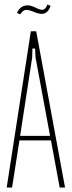

<svg xmlns="http://www.w3.org/2000/svg" viewBox="-20 -839 321 859"><path d="M118 -699H142L271 0H247L208 -211H67L34 0H10ZM124 -582 70 -231H204L139 -582L137 -622H125ZM71 -775 56 -781Q71 -815 103 -815Q115 -815 130 -809L147 -801Q161 -795 168 -795Q184 -795 192 -819L206 -813Q201 -796 191 -786.5Q181 -777 167 -777Q152 -777 131 -786L123 -789Q107 -795 99 -795Q82 -795 71 -775Z"/></svg>

Font: Moniqa Thin Paragraph
Style: Regular
Weight: 100
Designer: Rajesh Rajput
Foundry: Rajesh Rajput
Version: Version 1.000